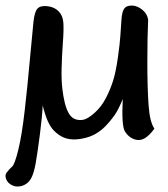

<svg xmlns="http://www.w3.org/2000/svg" viewBox="-51 -501 602 690"><path d="M396 -470.7Q403.3 -481 422.9 -481H424.8Q443.4 -480 460.9 -465.6Q478.5 -451.2 481.4 -429.7Q478.5 -368.7 478.5 -277.1Q478.5 -185.5 482.9 -123.8Q487.3 -62 503.9 -38.6Q485.4 -13.2 468 -3.4Q450.7 6.3 430.9 -0.7Q411.1 -7.8 398.2 -28.1Q385.3 -48.3 390.1 -145Q374.5 -106.4 359.6 -85.4Q344.7 -64.5 328.1 -47.6Q311.5 -30.8 291.7 -19.5Q272 -8.3 246.1 -3.2Q220.2 2 199.2 -1Q178.2 -3.9 159.7 -17.1Q141.1 -30.3 130.6 -47.1Q120.1 -64 112.3 -87.6Q104.5 -111.3 102.5 -122.6Q100.6 -82 92.3 -17.6Q84 46.9 77.4 84.7Q70.8 122.6 60.3 140.9Q49.8 159.2 29.8 166.5Q20 169.4 11.2 169.4Q2.4 169.4 -5.9 165.5Q-22 158.7 -28.3 144Q-31.2 137.2 -31.2 131.8Q-31.2 123 -24.9 116.7Q-17.6 106.4 -7.8 98.1Q2 89.8 14.9 36.9Q27.8 -16.1 37.8 -104Q47.9 -191.9 56.6 -289.6Q65.4 -387.2 69.3 -422.9Q73.2 -458.5 83.5 -470Q93.8 -481.4 118.9 -478.8Q144 -476.1 159.2 -460.9Q174.3 -445.8 176.5 -421.6Q178.7 -397.5 175 -348.1Q171.4 -298.8 170.4 -255.9Q169.4 -212.9 172.9 -183.3Q176.3 -153.8 181.9 -131.3Q187.5 -108.9 196 -94Q204.6 -79.1 217.5 -73.5Q230.5 -67.9 246.8 -70.3Q263.2 -72.8 288.1 -94.7Q313 -116.7 329.1 -147.7Q345.2 -178.7 355.2 -210.2Q365.2 -241.7 372.6 -293.7Q379.9 -345.7 381.6 -373Q383.3 -400.4 385.5 -430.7Q387.7 -460.9 396 -470.7Z"/></svg>

Font: Myanmar Kalay
Style: Regular
Weight: 400
Designer: Khon Soe Zaw Thu
Foundry: PaOh Unicode khonsoezawthu@gmail.com and @hotmail.com
Version: Version 1.20 December 6, 2016